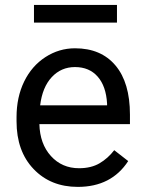

<svg xmlns="http://www.w3.org/2000/svg" viewBox="-20 -729 570 759"><path d="M287.6 9.8Q180.2 9.8 112.8 -60.8Q45.4 -131.3 45.4 -249.5V-266.1Q45.4 -344.7 75.4 -406.5Q105.5 -468.3 159.4 -503.2Q213.4 -538.1 276.4 -538.1Q379.4 -538.1 436.5 -470.2Q493.7 -402.3 493.7 -275.9V-238.3H135.7Q137.7 -160.2 181.4 -112.1Q225.1 -64 292.5 -64Q340.3 -64 373.5 -83.5Q406.7 -103 431.6 -135.3L486.8 -92.3Q420.4 9.8 287.6 9.8ZM276.4 -463.9Q221.7 -463.9 184.6 -424.1Q147.5 -384.3 138.7 -312.5H403.3V-319.3Q399.4 -388.2 366.2 -426Q333 -463.9 276.4 -463.9ZM442.4 -639.6H114.3V-709.5H442.4Z"/></svg>

Font: Roboto-ThirdPerson-AD3FC
Style: ThirdPerson-AD3FC
Weight: 400
Designer: Google
Version: Version 2.137; 2017